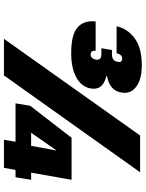

<svg xmlns="http://www.w3.org/2000/svg" viewBox="100 -856 756 997"><g transform="rotate(90 478.5 -358.0)"><path d="M182.1 0 684.1 -707H875L372.1 0ZM877 -141.1H914.1L900.9 -60.1H862.8L852.1 0H706.1L716.8 -60.1H517.1L529.8 -136.2L695.8 -351.1H914.1ZM669.9 -141.1H737.8L762.2 -273.9ZM117.2 -585Q128.4 -640.6 178.5 -678.2Q228.5 -715.8 318.8 -715.8Q393.1 -715.8 431.4 -686.5Q469.7 -657.2 460.9 -609.9Q451.2 -549.3 376 -535.2L375 -532.2Q414.6 -522 429.9 -502.2Q445.3 -482.4 439.9 -451.2Q431.6 -402.3 382.3 -375.7Q333 -349.1 256.8 -349.1Q161.1 -349.1 123.3 -381.8Q85.4 -414.6 91.8 -476.1H244.1Q241.7 -450.2 263.2 -450.2Q284.7 -450.2 290 -477.1Q295.4 -505.9 262.2 -505.9H231L240.2 -561H264.2Q296.4 -561 301.8 -590.8Q306.6 -613.8 285.2 -613.8Q263.7 -613.8 256.8 -585Z"/></g></svg>

Font: Poppins ExtraBold
Style: Italic
Weight: 800
Italic angle: -10°
Designer: Ninad Kale (Devanagari), Jonny Pinhorn (Latin)
Foundry: Indian Type Foundry
Version: Version 3.200;PS 1.000;hotconv 16.6.54;makeotf.lib2.5.65590